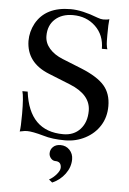

<svg xmlns="http://www.w3.org/2000/svg" viewBox="-56 -649 607 903"><g transform="rotate(5 247.0 -197.0)"><path d="M268 10Q207 10 165 -3Q112 -18 86 -18Q81 -18 74 -17Q67 -16 60.5 -14.5Q54 -13 52 -13Q56 -32 56 -96Q56 -176 48 -203H73Q96 -18 257 -18Q307 -18 337 -51Q367 -84 367 -138Q367 -214 268 -254L166 -295Q58 -338 56 -441Q56 -485 77 -524Q123 -607 241 -607Q295 -607 370 -578Q386 -572 397 -572Q417 -572 426 -576Q423 -552 423 -501Q423 -467 424 -458Q426 -441 429 -434H403Q403 -499 360.5 -539.5Q318 -580 254 -580Q202 -580 170 -551Q138 -522 138 -472Q138 -439 161 -412.5Q184 -386 224 -370L316 -333Q392 -302 424.5 -264.5Q457 -227 457 -168Q457 -116 432 -76Q407 -36 363 -13Q319 10 268 10ZM225 213 209 200Q229 189 244 171Q259 153 259 140Q259 111 231 111Q219 111 210 100.5Q201 90 201 77Q201 59 214 46.5Q227 34 249 34Q275 34 292 52Q309 70 309 96Q309 133 285.5 165Q262 197 225 213Z"/></g></svg>

Font: UnnaRegular
Style: Regular
Weight: 400
Designer: Jorge de Buen Unna
Foundry: Omnibus-Type
Version: Version 2.008;hotconv 1.0.109;makeotfexe 2.5.65596